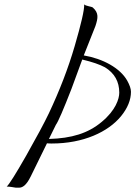

<svg xmlns="http://www.w3.org/2000/svg" viewBox="-20 -870 625 887"><path d="M568 -497C535 -556 455 -599 367 -614L421 -750C433 -787 437 -810 409 -835C404 -840 374 -842 369 -850C370 -824 355 -760 325 -657C295 -554 255 -451 206 -347C184 -301 149 -236 101 -151C53 -67 23 -19 11 -8C22 -9 49 -3 53 -3H68C83 -3 101 -12 122 -55L197 -208C204 -207 212 -207 219 -207C366 -207 480 -261 539 -333C570 -371 585 -409 585 -446C585 -460 579 -477 568 -497ZM531 -442C531 -413 514 -360 450 -307C387 -254 311 -231 206 -228L238 -293C249 -308 273 -364 310 -459L360 -595C406 -584 441 -572 465 -559C509 -532 531 -493 531 -442Z"/></svg>

Font: VL Great Vibes
Style: Regular
Weight: 400
Designer: Robert E. Leuschke
Foundry: Robert E. Leuschke
Version: Version 1.001